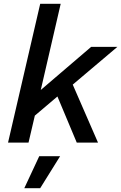

<svg xmlns="http://www.w3.org/2000/svg" viewBox="-20 -745 633 1003"><path d="M593 -500 360 -303 492 0H381L280 -241L162 -141L129 0H22L190 -725H297L193 -275L456 -500ZM107 238 185 71H294L190 238Z"/></svg>

Font: Elaine Sans Medium
Style: Italic
Weight: 500
Italic angle: -13°
Designer: Wei Huang
Foundry: Wei Huang
Version: Version 2.001;December 24, 2019;FontCreator 12.0.0.2547 64-b